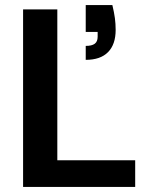

<svg xmlns="http://www.w3.org/2000/svg" viewBox="-20 -737 602 757"><path d="M71 0V-700H206V-105H513V0ZM318 -501V-556Q342 -556 353.5 -564.5Q365 -573 365 -592V-611H318V-717H423Q430 -688 433 -665.5Q436 -643 436 -619Q436 -562 406 -531.5Q376 -501 318 -501Z"/></svg>

Font: DM Sans 12pt
Style: Bold
Weight: 700
Version: Version 4.004;gftools[0.9.30]